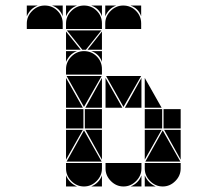

<svg xmlns="http://www.w3.org/2000/svg" viewBox="-20 -677 750 695"><path d="M284 -492Q311 -492 330 -473Q349 -454 349 -427V-407H219V-427Q219 -453 238.5 -472.5Q258 -492 284 -492ZM284 -657Q311 -657 330 -638Q349 -619 349 -592V-572H219V-592Q219 -618 238.5 -637.5Q258 -657 284 -657ZM142 -657Q169 -657 188 -638Q207 -619 207 -592V-572H77V-592Q77 -618 96.5 -637.5Q116 -657 142 -657ZM426 -657Q453 -657 472 -638Q491 -619 491 -592V-572H361V-592Q361 -618 380.5 -637.5Q400 -657 426 -657ZM284 -2Q258 -2 238.5 -21.5Q219 -41 219 -67V-87H349V-67Q349 -41 329.5 -21.5Q310 -2 284 -2ZM221 -92 284 -205 348 -92ZM348 -402 284 -290 221 -402ZM347 -567 291 -497H278L222 -567ZM282 -212H219V-282H282ZM349 -212H287V-282H349ZM219 -287V-395L280 -287ZM219 -207H280L219 -99ZM349 -207V-99L289 -207ZM349 -287H289L349 -395ZM219 -497V-563L272 -497ZM349 -497H297L349 -563ZM219 -42Q231 -14 259 -2H219ZM310 -2Q324 -8 334 -18Q344 -28 349 -42V-2ZM361 -657H401Q387 -652 377 -642Q367 -632 361 -618ZM219 -657H259Q245 -652 235 -642Q225 -632 219 -618ZM77 -657H117Q103 -652 93 -642Q83 -632 77 -618ZM219 -492H259Q245 -487 235 -477Q225 -467 219 -453ZM349 -657V-618Q339 -647 310 -657ZM349 -492V-453Q339 -482 310 -492ZM491 -657V-618Q481 -647 452 -657ZM207 -657V-618Q197 -647 168 -657ZM427 -2Q401 -2 381.5 -21.5Q362 -41 362 -67V-87H492V-67Q492 -41 472.5 -21.5Q453 -2 427 -2ZM569 -2Q543 -2 523.5 -21.5Q504 -41 504 -67V-87H634V-67Q634 -41 614.5 -21.5Q595 -2 569 -2ZM506 -92 569 -205 633 -92ZM491 -402 427 -290 364 -402ZM567 -212H504V-282H567ZM634 -212H572V-282H634ZM504 -287V-395L565 -287ZM362 -287V-395L423 -287ZM504 -207H565L504 -99ZM492 -287H432L492 -395ZM634 -207V-99L574 -207ZM504 -42Q516 -14 544 -2H504ZM453 -2Q467 -8 477 -18Q487 -28 492 -42V-2Z"/></svg>

Font: CAT DyFa
Style: Regular
Weight: 400
Designer: Peter Wiegel
Foundry: Peter Wiegel
Version: Version 1.001; ttfautohint (v1.3)